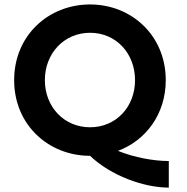

<svg xmlns="http://www.w3.org/2000/svg" viewBox="-20 -689 844 867"><path d="M386.7 -541C503.9 -541 589.8 -448.2 589.8 -327.1C589.8 -206.1 503.9 -114.3 386.7 -114.3C269.5 -114.3 182.6 -206.1 182.6 -327.1C182.6 -448.2 269.5 -541 386.7 -541ZM386.7 -668.9C199.2 -668.9 43.9 -529.3 43.9 -327.1C43.9 -125 199.2 14.6 386.7 14.6C480.5 104.5 629.9 158.2 742.2 158.2V38.1C674.8 38.1 586.9 22.5 512.7 -7.8C638.7 -54.7 728.5 -173.8 728.5 -327.1C728.5 -529.3 573.2 -668.9 386.7 -668.9Z"/></svg>

Font: Sen-gleads
Style: Bold
Weight: 700
Designer: Kosal Sen, Philatype
Foundry: Philatype
Version: Version 1.004; ttfautohint (v1.8.3)